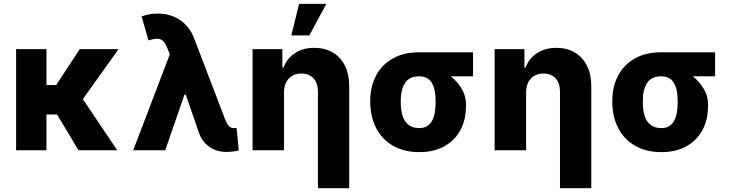

<svg xmlns="http://www.w3.org/2000/svg" viewBox="-20 -788 3831 1007"><path d="M223.6 -341.8H274.4L398.4 -530.3H601.6L414.6 -268.1L594.7 0H391.6L279.3 -187.5H223.6V0H64.5V-530.3H223.6Z M1025.4 -85.9 954.6 -291H947.3L846.7 0H678.7L870.6 -502.9L859.4 -531.2Q847.2 -561 835.4 -573Q823.7 -585 803.7 -585Q786.6 -585 758.8 -576.2L722.7 -702.1Q744.6 -709.5 764.2 -713.1Q783.7 -716.8 805.7 -716.8Q874.5 -716.8 924.8 -682.6Q975.1 -648.4 999 -585L1155.3 -175.8Q1165 -150.9 1171.9 -138.9Q1178.7 -127 1186.8 -121.6Q1194.8 -116.2 1207 -116.2Q1216.8 -116.2 1220.7 -117.2L1232.4 1Q1221.7 3.9 1202.9 6.3Q1184.1 8.8 1168 8.8Q1118.2 8.8 1081.3 -15.6Q1044.4 -40 1025.4 -85.9Z M1469.7 0H1304.7V-530.3H1460.9V-433.6H1466.8Q1485.4 -482.4 1527.6 -509.8Q1569.8 -537.1 1627.9 -537.1Q1683.6 -537.1 1725.1 -512.7Q1766.6 -488.3 1789.1 -443.1Q1811.5 -397.9 1811.5 -337.9V199.2H1647.5V-306.6Q1647.5 -351.6 1624.5 -377Q1601.6 -402.3 1560.5 -402.3Q1519.5 -402.3 1494.6 -375.7Q1469.7 -349.1 1469.7 -303.7ZM1548.8 -767.6H1691.4L1602.5 -602.5H1507.8Z M2177.7 -513.7H2460.9V-387.7H2344.2Q2379.9 -359.4 2402.1 -321.3Q2424.3 -283.2 2423.8 -242.2V-232.4Q2424.3 -162.1 2395.5 -107.2Q2366.7 -52.2 2311.3 -21.2Q2255.9 9.8 2179.7 9.8Q2098.6 9.8 2040.8 -23.9Q1982.9 -57.6 1952.6 -116.7Q1922.4 -175.8 1921.9 -251V-262.7Q1922.4 -335 1952.4 -391.8Q1982.4 -448.7 2039.8 -481.2Q2097.2 -513.7 2177.7 -513.7ZM2179.7 -116.2Q2264.6 -116.2 2264.6 -251V-262.7Q2264.6 -319.3 2244.6 -353.5Q2224.6 -387.7 2177.7 -387.7Q2127.4 -387.7 2104.7 -353Q2082 -318.4 2082 -262.7V-251Q2082 -116.2 2179.7 -116.2Z M2739.3 0H2574.2V-530.3H2730.5V-433.6H2736.3Q2754.9 -482.4 2797.1 -509.8Q2839.4 -537.1 2897.5 -537.1Q2953.1 -537.1 2994.6 -512.7Q3036.1 -488.3 3058.6 -443.1Q3081.1 -397.9 3081.1 -337.9V199.2H2917V-306.6Q2917 -351.6 2894 -377Q2871.1 -402.3 2830.1 -402.3Q2789.1 -402.3 2764.2 -375.7Q2739.3 -349.1 2739.3 -303.7Z M3447.3 -513.7H3730.5V-387.7H3613.8Q3649.4 -359.4 3671.6 -321.3Q3693.8 -283.2 3693.4 -242.2V-232.4Q3693.8 -162.1 3665 -107.2Q3636.2 -52.2 3580.8 -21.2Q3525.4 9.8 3449.2 9.8Q3368.2 9.8 3310.3 -23.9Q3252.4 -57.6 3222.2 -116.7Q3191.9 -175.8 3191.4 -251V-262.7Q3191.9 -335 3221.9 -391.8Q3252 -448.7 3309.3 -481.2Q3366.7 -513.7 3447.3 -513.7ZM3449.2 -116.2Q3534.2 -116.2 3534.2 -251V-262.7Q3534.2 -319.3 3514.2 -353.5Q3494.1 -387.7 3447.3 -387.7Q3397 -387.7 3374.3 -353Q3351.6 -318.4 3351.6 -262.7V-251Q3351.6 -116.2 3449.2 -116.2Z"/></svg>

Font: Pretendard GOV ExtraBold
Style: Regular
Weight: 800
Designer: Base glyphs from Inter by Rasmus Andersson; Hangeul glyphs from Noto Sans CJK(Source Han Sans) by Jang Soo-young and Kan
Foundry: Kil Hyung-jin
Version: Version 1.309